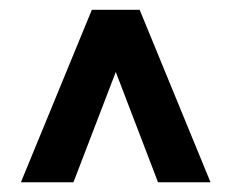

<svg xmlns="http://www.w3.org/2000/svg" viewBox="-20 -731 476 395"><path d="M222.6 -594.4 131.1 -356H23L169 -710.9H246ZM305.1 -356 213.8 -594.4 190.1 -710.9H267.3L413.1 -356Z"/></svg>

Font: Vazirmatn
Style: Regular
Weight: 400
Designer: Saber Rastikerdar
Foundry: Saber Rastikerdar
Version: Version 33.003;September 2, 2022;FontCreator 14.0.0.2862 64-